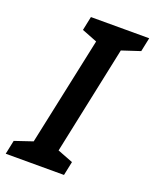

<svg xmlns="http://www.w3.org/2000/svg" viewBox="-168 -792 701 870"><g transform="rotate(20 183.0 -357.0)"><path d="M-33 0H248L262 -67L187 -96L297 -618L385 -647L399 -714H118L104 -647L178 -618L67 -96L-19 -67Z"/></g></svg>

Font: Noto Sans SemiCondensed SemiBold
Style: Italic
Weight: 600
Width: 4
Italic angle: -12°
Designer: Monotype Design Team
Foundry: Monotype Imaging Inc.
Version: Version 2.013